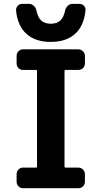

<svg xmlns="http://www.w3.org/2000/svg" viewBox="-20 -990 540 1010"><path d="M397.5 -969.7Q412.1 -969.7 421.9 -959.5Q431.6 -949.2 429.7 -933.6Q420.9 -852.5 374 -811Q327.1 -769.5 247.1 -769.5Q167 -769.5 120.1 -811Q73.2 -852.5 64.5 -933.6Q63.5 -948.2 72.8 -959Q82 -969.7 96.7 -969.7H131.8Q146.5 -969.7 157.7 -959.5Q168.9 -949.2 171.9 -933.6Q179.7 -896.5 198.2 -880.9Q216.8 -865.2 247.6 -865.2Q278.3 -865.2 296.4 -881.3Q314.5 -897.5 322.3 -933.6Q325.2 -948.2 335.9 -959Q346.7 -969.7 362.3 -969.7ZM391.6 -730.5Q406.2 -730.5 416.5 -720.2Q426.8 -710 426.8 -695.3V-657.2Q426.8 -642.6 417 -632.3Q407.2 -622.1 391.6 -622.1H324.2Q319.3 -622.1 319.3 -617.2V-113.3Q319.3 -108.4 324.2 -108.4H391.6Q406.2 -108.4 416.5 -98.1Q426.8 -87.9 426.8 -73.2V-35.2Q426.8 -20.5 417 -10.3Q407.2 0 391.6 0H101.6Q86.9 0 77.1 -9.8Q67.4 -19.5 67.4 -35.2V-73.2Q67.4 -87.9 77.1 -98.1Q86.9 -108.4 101.6 -108.4H169.9Q174.8 -108.4 174.8 -113.3V-617.2Q174.8 -622.1 169.9 -622.1H101.6Q86.9 -622.1 77.1 -631.8Q67.4 -641.6 67.4 -657.2V-695.3Q67.4 -710 77.1 -720.2Q86.9 -730.5 101.6 -730.5Z"/></svg>

Font: Rounded-L Mgen+ 1mn bold
Style: Bold
Weight: 700
Designer: [Source Han Sans]
Ryoko NISHIZUKA  (kana & ideographs); Paul D. Hunt (Latin, Greek & Cyrillic); Wenlong ZHANG  (bopomofo
Version: Version 1.059.20150602